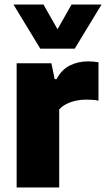

<svg xmlns="http://www.w3.org/2000/svg" viewBox="-20 -828 468 848"><path d="M53.5 0V-548.5H207L221.5 -478.5H230Q251.5 -520 288 -538.5Q324.5 -557 370 -557Q382 -557 394 -555.8Q406 -554.5 415 -553V-383.5Q402 -386.5 386.8 -387.2Q371.5 -388 358.5 -388Q336 -388 313.8 -383Q291.5 -378 272.5 -368.2Q253.5 -358.5 241.5 -344.5V0ZM158 -613 39.5 -808H172L247 -676H221L296 -808H428.5L310 -613Z"/></svg>

Font: Encode Sans Condensed Thin ExtraBold
Style: Regular
Weight: 800
Version: Version 3.002